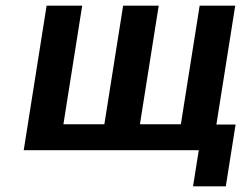

<svg xmlns="http://www.w3.org/2000/svg" viewBox="-20 -532 854 680"><path d="M64 0H684L663.7 128H779.7L814.4 -91H746.4L813.1 -512H687.1L620.6 -92H475.6L542.1 -512H416.1L349.6 -92H204.6L271.1 -512H145.1Z"/></svg>

Font: Fog Sans
Style: It
Weight: 700
Foundry: Intel Corporation
Version: Version 1.00